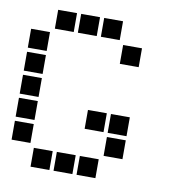

<svg xmlns="http://www.w3.org/2000/svg" viewBox="-78 -761 756 822"><g transform="rotate(10 300.0 -350.0)"><path d="M110 -691Q109 -691 109 -691Q109 -691 109 -690V-610Q109 -609 109 -609Q109 -609 110 -609H190Q191 -609 191 -609Q191 -609 191 -610V-690Q191 -691 191 -691Q191 -691 190 -691ZM210 -691Q209 -691 209 -691Q209 -691 209 -690V-610Q209 -609 209 -609Q209 -609 210 -609H290Q291 -609 291 -609Q291 -609 291 -610V-690Q291 -691 291 -691Q291 -691 290 -691ZM310 -691Q309 -691 309 -691Q309 -691 309 -690V-610Q309 -609 309 -609Q309 -609 310 -609H390Q391 -609 391 -609Q391 -609 391 -610V-690Q391 -691 391 -691Q391 -691 390 -691ZM10 -591Q9 -591 9 -591Q9 -591 9 -590V-510Q9 -509 9 -509Q9 -509 10 -509H90Q91 -509 91 -509Q91 -509 91 -510V-590Q91 -591 91 -591Q91 -591 90 -591ZM410 -591Q409 -591 409 -591Q409 -591 409 -590V-510Q409 -509 409 -509Q409 -509 410 -509H490Q491 -509 491 -509Q491 -509 491 -510V-590Q491 -591 491 -591Q491 -591 490 -591ZM10 -491Q9 -491 9 -491Q9 -491 9 -490V-410Q9 -409 9 -409Q9 -409 10 -409H90Q91 -409 91 -409Q91 -409 91 -410V-490Q91 -491 91 -491Q91 -491 90 -491ZM10 -391Q9 -391 9 -391Q9 -391 9 -390V-310Q9 -309 9 -309Q9 -309 10 -309H90Q91 -309 91 -309Q91 -309 91 -310V-390Q91 -391 91 -391Q91 -391 90 -391ZM10 -291Q9 -291 9 -291Q9 -291 9 -290V-210Q9 -209 9 -209Q9 -209 10 -209H90Q91 -209 91 -209Q91 -209 91 -210V-290Q91 -291 91 -291Q91 -291 90 -291ZM310 -291Q309 -291 309 -291Q309 -291 309 -290V-210Q309 -209 309 -209Q309 -209 310 -209H390Q391 -209 391 -209Q391 -209 391 -210V-290Q391 -291 391 -291Q391 -291 390 -291ZM410 -291Q409 -291 409 -291Q409 -291 409 -290V-210Q409 -209 409 -209Q409 -209 410 -209H490Q491 -209 491 -209Q491 -209 491 -210V-290Q491 -291 491 -291Q491 -291 490 -291ZM10 -191Q9 -191 9 -191Q9 -191 9 -190V-110Q9 -109 9 -109Q9 -109 10 -109H90Q91 -109 91 -109Q91 -109 91 -110V-190Q91 -191 91 -191Q91 -191 90 -191ZM410 -191Q409 -191 409 -191Q409 -191 409 -190V-110Q409 -109 409 -109Q409 -109 410 -109H490Q491 -109 491 -109Q491 -109 491 -110V-190Q491 -191 491 -191Q491 -191 490 -191ZM110 -91Q109 -91 109 -91Q109 -91 109 -90V-10Q109 -9 109 -9Q109 -9 110 -9H190Q191 -9 191 -9Q191 -9 191 -10V-90Q191 -91 191 -91Q191 -91 190 -91ZM210 -91Q209 -91 209 -91Q209 -91 209 -90V-10Q209 -9 209 -9Q209 -9 210 -9H290Q291 -9 291 -9Q291 -9 291 -10V-90Q291 -91 291 -91Q291 -91 290 -91ZM310 -91Q309 -91 309 -91Q309 -91 309 -90V-10Q309 -9 309 -9Q309 -9 310 -9H390Q391 -9 391 -9Q391 -9 391 -10V-90Q391 -91 391 -91Q391 -91 390 -91Z"/></g></svg>

Font: Doto Black ExtraBold
Style: Regular
Weight: 800
Monospace: yes
Version: Version 1.000